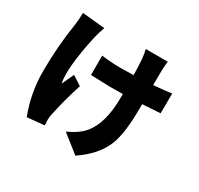

<svg xmlns="http://www.w3.org/2000/svg" viewBox="-177 -1008 1354 1305"><g transform="rotate(30 500.0 -355.5)"><path d="M297 -771Q279 -721 270 -681Q211 -413 234 -299Q241 -311 255 -344L278 -393L351 -346Q312 -230 282 -92Q275 -64 275 -42Q275 -28 277 4L143 17Q83 -140 83 -308Q83 -507 113 -692Q118 -720 120 -788ZM918 -461Q870 -457 778 -452V-419Q778 -226 740 -129Q694 -12 560 78L422 -31Q505 -68 549 -120Q630 -219 630 -420V-446Q595 -445 527 -445Q511 -445 378 -450V-602Q452 -592 523 -592Q555 -592 629 -594Q628 -667 624 -716Q620 -760 612 -789H785Q781 -766 779 -716Q778 -695 778 -602Q865 -608 919 -617Z"/></g></svg>

Font: Source Han Sans CN Heavy
Style: Bold
Weight: 900
Designer: Ryoko NISHIZUKA (kana & ideographs); Paul D. Hunt (Latin, Greek & Cyrillic); Wenlong ZHANG (bopomofo); Sandoll Communica
Foundry: Adobe Systems Incorporated
Version: Version 1.000;PS 1;hotconv 1.0.78;makeotf.lib2.5.61930